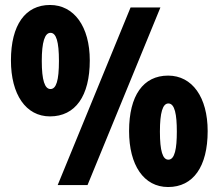

<svg xmlns="http://www.w3.org/2000/svg" viewBox="-20 -744 880 772"><path d="M181 -724C82 -724 24 -644 24 -501C24 -364 84 -276 181 -276C283 -276 341 -358 341 -501C341 -637 278 -724 181 -724ZM625 -714H505L212 0H332ZM183 -612C206 -612 217 -577 217 -499C217 -420 206 -386 183 -386C160 -386 148 -421 148 -499C148 -575 160 -612 183 -612ZM656 -440C556 -440 499 -360 499 -217C499 -80 558 8 656 8C757 8 815 -74 815 -217C815 -353 753 -440 656 -440ZM657 -328C683 -328 691 -283 691 -215C691 -147 683 -102 657 -102C634 -102 623 -137 623 -215C623 -291 634 -328 657 -328Z"/></svg>

Font: Noto Sans Arabic UI XCn Bk
Style: Regular
Weight: 900
Width: 2
Designer: Monotype Design Team, Nadine Chahine and Nizar Qandah
Foundry: Monotype Imaging Inc.
Version: Version 2.010